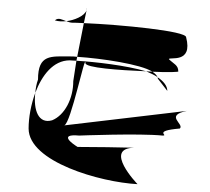

<svg xmlns="http://www.w3.org/2000/svg" viewBox="-20 -528 536 490"><path d="M53 -200C53 -115 236 -63 331 -58C331 -58 242 -150 323 -151C296 -152 212 -153 178 -153C165 -161 128 -187 182 -182C182 -182 335 -188 395 -182C412 -182 368 -194 439 -200C451 -212 399 -233 457 -245L144 -208C161 -213 198 -395 198 -367C198 -355 282 -349 353 -346C302 -361 224 -370 175 -373L167 -321C167 -276 145 -234 113 -221C78 -211 65 -247 70 -291C59 -261 53 -228 53 -200ZM70 -291C71 -302 73 -314 77 -325C77 -390 110 -384 159 -384C164 -384 170 -384 177 -383L175 -373C169 -373 163 -374 158 -374C116 -374 87 -336 70 -291ZM120 -476C130 -473 140 -473 149 -474C138 -478 129 -484 120 -476ZM149 -474C169 -476 196 -487 201 -502L194 -469C178 -470 169 -470 165 -470C160 -470 154 -472 149 -474ZM177 -383C239 -379 340 -364 369 -345C407 -343 439 -344 435 -346C435 -362 423 -365 411 -377C411 -384 473 -364 455 -433C455 -449 288 -465 194 -469ZM201 -502C202 -504 202 -506 202 -508C202 -508 201 -502 201 -502ZM323 -151H331ZM353 -346C359 -346 364 -345 369 -345C376 -340 380 -336 382 -331C374 -337 364 -341 353 -346ZM382 -331C382 -330 383 -328 383 -327L407 -296C407 -309 397 -321 382 -331Z"/></svg>

Font: bitstorm
Style: suext
Weight: 400
Version: Version 0.2